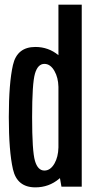

<svg xmlns="http://www.w3.org/2000/svg" viewBox="-20 -805 401 828"><path d="M245 0 238.5 -37Q236.5 -35.5 235 -34Q191 3 132.5 3Q53.5 3 35.8 -75.2Q18 -153.5 18 -300Q18 -446.5 35.8 -524.5Q53.5 -602.5 132.5 -602.5Q189 -602.5 232 -567V-785H332.5V0ZM232 -169V-430.5Q231 -470.5 215 -498.5Q197.5 -529.5 171.5 -529.5Q143 -529.5 130.8 -487.5Q118.5 -445.5 118.5 -299.5Q118.5 -153 130.8 -111.2Q143 -69.5 171.5 -69.5Q197.5 -69.5 215 -100Q231 -128 232 -169Z"/></svg>

Font: Anybody Condensed Medium
Style: Regular
Weight: 500
Width: 3
Designer: Tyler Finck
Foundry: Etcetera Type Company
Version: Version 1.010; ttfautohint (v1.8.3) -l 8 -r 50 -G 200 -x 14 